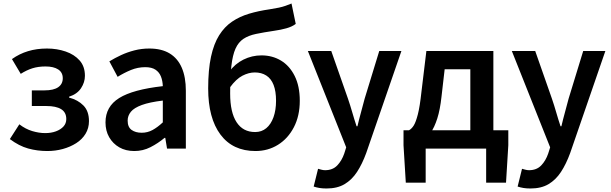

<svg xmlns="http://www.w3.org/2000/svg" viewBox="-20 -845 3476 1092"><path d="M249 14Q192 14 140 -0.5Q88 -15 36 -54L90 -138Q125 -111 163.5 -99.5Q202 -88 237 -88Q271 -88 298 -98Q325 -108 341 -125.5Q357 -143 357 -168Q357 -206 328 -224Q299 -242 244 -242H161V-331H233Q285 -331 311 -349Q337 -367 337 -400Q337 -433 311 -450Q285 -467 239 -467Q197 -467 164 -456.5Q131 -446 98 -425L48 -509Q90 -539 139.5 -554Q189 -569 247 -569Q304 -569 353.5 -552Q403 -535 433 -501Q463 -467 463 -414Q463 -377 441 -343.5Q419 -310 373 -295V-290Q423 -277 454.5 -245Q486 -213 486 -156Q486 -116 466.5 -84Q447 -52 413 -30.5Q379 -9 337 2.5Q295 14 249 14Z M744 14Q695 14 658.5 -7Q622 -28 601 -64.5Q580 -101 580 -149Q580 -239 658 -287.5Q736 -336 906 -355Q905 -385 895.5 -409.5Q886 -434 864.5 -448.5Q843 -463 806 -463Q764 -463 725 -447Q686 -431 649 -408L602 -496Q633 -515 668.5 -531.5Q704 -548 744.5 -558.5Q785 -569 829 -569Q899 -569 945 -541Q991 -513 1014 -459.5Q1037 -406 1037 -329V0H930L920 -61H916Q879 -30 836 -8Q793 14 744 14ZM786 -90Q819 -90 847.5 -105.5Q876 -121 906 -149V-273Q831 -264 787 -248Q743 -232 724.5 -209.5Q706 -187 706 -159Q706 -122 728.5 -106Q751 -90 786 -90Z M1433 14Q1304 14 1234 -79.5Q1164 -173 1164 -342Q1164 -448 1180 -522Q1196 -596 1226.5 -644.5Q1257 -693 1300 -722Q1343 -751 1396.5 -767Q1450 -783 1513 -792Q1545 -797 1566 -801.5Q1587 -806 1604 -812Q1621 -818 1638 -825L1662 -709Q1641 -693 1608.5 -684Q1576 -675 1540 -670Q1479 -661 1436 -652Q1393 -643 1364.5 -624Q1336 -605 1319.5 -568.5Q1303 -532 1296 -470Q1289 -408 1289 -313Q1289 -206 1325.5 -150Q1362 -94 1431 -94Q1468 -94 1494.5 -116Q1521 -138 1535.5 -178.5Q1550 -219 1550 -272Q1550 -326 1536 -362Q1522 -398 1494.5 -415.5Q1467 -433 1429 -433Q1395 -433 1359 -414.5Q1323 -396 1288 -348L1283 -436Q1316 -482 1364.5 -506Q1413 -530 1467 -530Q1529 -530 1578 -500.5Q1627 -471 1656 -413Q1685 -355 1685 -272Q1685 -186 1651.5 -121.5Q1618 -57 1561 -21.5Q1504 14 1433 14Z M1837 227Q1814 227 1796.5 224Q1779 221 1764 216L1789 115Q1797 117 1807.5 120Q1818 123 1829 123Q1872 123 1898 96Q1924 69 1938 28L1949 -7L1731 -555H1864L1959 -284Q1972 -246 1983.5 -206Q1995 -166 2008 -127H2013Q2022 -166 2033 -205.5Q2044 -245 2054 -284L2137 -555H2263L2063 25Q2040 88 2010.5 133Q1981 178 1939.5 202.5Q1898 227 1837 227Z M2401 0V194H2288L2275 -19V-104H2871V-19L2858 194H2745V0ZM2655 -39V-451H2509L2491 -295Q2483 -221 2467 -171Q2451 -121 2429.5 -90.5Q2408 -60 2381 -45.5Q2354 -31 2324 -28L2306 -104Q2321 -112 2333 -131Q2345 -150 2356.5 -194.5Q2368 -239 2377 -323L2405 -555H2786V-39Z M2997 227Q2974 227 2956.5 224Q2939 221 2924 216L2949 115Q2957 117 2967.5 120Q2978 123 2989 123Q3032 123 3058 96Q3084 69 3098 28L3109 -7L2891 -555H3024L3119 -284Q3132 -246 3143.5 -206Q3155 -166 3168 -127H3173Q3182 -166 3193 -205.5Q3204 -245 3214 -284L3297 -555H3423L3223 25Q3200 88 3170.5 133Q3141 178 3099.5 202.5Q3058 227 2997 227Z"/></svg>

Font: Noto Sans JP SemiBold
Style: Regular
Weight: 600
Designer: Ryoko NISHIZUKA  (kana, bopomofo & ideographs); Paul D. Hunt (Latin, Greek & Cyrillic); Sandoll Communications , Soo-you
Foundry: Adobe
Version: Version 2.004-H2;hotconv 1.0.118;makeotfexe 2.5.65603